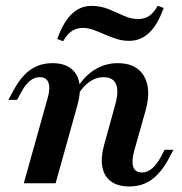

<svg xmlns="http://www.w3.org/2000/svg" viewBox="-20 -653 647 684"><path d="M440.8 11.3Q400 11.3 375.4 -6.7Q350.9 -24.7 344.6 -58.4Q338.4 -92.1 351.4 -138.5L390.2 -279.2Q404.1 -328.1 393.4 -353.1Q382.7 -378.1 348.6 -378.1Q322.4 -378.1 298.5 -361.4Q274.6 -344.7 255.6 -312.2L248.7 -329.7Q276.9 -379 315.3 -403.5Q353.7 -428 399.8 -428Q465.9 -428 492.9 -382.1Q519.8 -336.3 498.8 -259.8L457.3 -112.9Q448.1 -77.5 455 -58Q461.9 -38.6 485.2 -38.6Q504.2 -38.6 520.5 -51.8Q536.9 -65.1 551.4 -91.2L566.6 -119.4H598.1L579.5 -84.7Q562.1 -53.1 541.4 -31.5Q520.6 -10 496.2 0.6Q471.7 11.3 440.8 11.3ZM64.7 0 149.8 -303.8Q159.8 -339.2 152.5 -358.7Q145.3 -378.1 121.9 -378.1Q103.3 -378.1 87 -365.3Q70.7 -352.4 56.2 -325.4L40.9 -297.3H9.8L28.8 -332Q45.8 -363.9 66.1 -385.3Q86.5 -406.7 111.4 -417.3Q136.2 -428 166.4 -428Q207.6 -428 232 -409.7Q256.3 -391.5 262.5 -358Q268.7 -324.5 255.7 -278.1L178.1 0ZM204.8 -506.1 183.9 -514.2Q205.9 -575 235.9 -603.5Q265.9 -632 305.9 -632Q338.2 -632 366.2 -620.6Q394.2 -609.2 420.2 -597.2Q446.2 -585.1 472.6 -585.1Q495.2 -585.1 511.8 -596.6Q528.4 -608.1 542 -632.6L563 -624.5Q541.4 -564.5 511.2 -536Q481 -507.5 439.8 -507.5Q416.3 -507.5 394.6 -514.5Q372.9 -521.5 352.6 -530.5Q332.3 -539.5 313 -546.6Q293.7 -553.6 275.1 -553.6Q252.9 -553.6 235.9 -542.3Q218.9 -531 204.8 -506.1Z"/></svg>

Font: Playfair 5pt SemiExpanded Light 12pt
Style: Italic
Weight: 300
Italic angle: -15.6°
Version: Version 2.000;gftools[0.9.28]